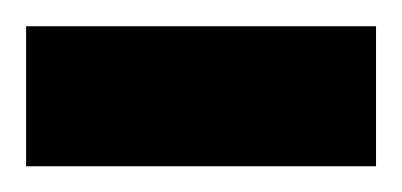

<svg xmlns="http://www.w3.org/2000/svg" viewBox="-20 -663 308 147"><path d="M267.9 -535.7H0V-642.9H267.9Z"/></svg>

Font: Jersey 10
Style: Regular
Weight: 400
Designer: Sarah Cadigan-Fried
Version: Version 1.000